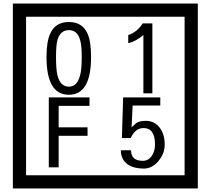

<svg xmlns="http://www.w3.org/2000/svg" viewBox="-20 -980 1195 1090"><path d="M1103 90H53V-960H1103ZM1028 15V-885H128V15ZM497 -656Q497 -442 371 -442Q244 -442 244 -656Q244 -744 265 -789Q294 -855 371 -855Q448 -855 477 -789Q497 -745 497 -656ZM444 -656Q444 -723 435 -752Q420 -809 371 -809Q322 -809 306 -752Q298 -723 298 -656Q298 -587 306 -553Q322 -488 371 -488Q419 -488 435 -554Q444 -587 444 -656ZM845 -450H794V-781Q748 -743 708 -735V-781Q759 -798 790 -847H845ZM488 -379H313V-257H477V-209H313V-30H257V-427H488ZM915 -160Q916 -111 880.5 -67Q845 -23 796 -23Q741 -23 706 -46Q666 -74 666 -127H724Q724 -67 790 -67Q824 -67 843 -97Q860 -124 860 -159Q860 -253 795 -253Q748 -253 722 -196H672L679 -427H890V-381H733L727 -257Q740 -269 753 -281Q772 -294 807 -294Q859 -294 889 -252Q915 -215 915 -160Z"/></svg>

Font: Unicode BMP Fallback SIL
Style: Regular
Weight: 400
Foundry: NRSI, SIL International
Version: Version 5.1 Based on Unicode 5.1